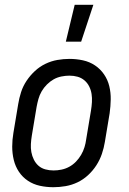

<svg xmlns="http://www.w3.org/2000/svg" viewBox="-20 -774 540 802"><path d="M203 8Q174 8 146.5 2Q119 -4 96.5 -19Q74 -34 59 -56.5Q44 -79 37.5 -106Q31 -133 31 -161.5Q31 -190 36 -219L56 -339Q60 -364 68 -389Q76 -414 91 -436.5Q106 -459 126 -477.5Q146 -496 170 -507.5Q194 -519 219.5 -523.5Q245 -528 270 -528Q299 -528 326.5 -522Q354 -516 376.5 -501Q399 -486 414.5 -463.5Q430 -441 436.5 -414Q443 -387 442.5 -358.5Q442 -330 438 -301L418 -181Q414 -156 405.5 -131Q397 -106 382.5 -83.5Q368 -61 348 -42.5Q328 -24 304 -12.5Q280 -1 254 3.5Q228 8 203 8ZM204 -62Q220 -62 237 -65.5Q254 -69 269.5 -77.5Q285 -86 297.5 -99Q310 -112 319 -127.5Q328 -143 333 -159.5Q338 -176 340 -192L360 -312Q363 -330 364 -347.5Q365 -365 362.5 -381.5Q360 -398 352.5 -413Q345 -428 332.5 -438.5Q320 -449 304 -453.5Q288 -458 270 -458Q254 -458 236.5 -454.5Q219 -451 204 -442.5Q189 -434 176 -421Q163 -408 154 -392.5Q145 -377 140.5 -360.5Q136 -344 133 -328L113 -208Q110 -190 109 -172.5Q108 -155 111 -138.5Q114 -122 121.5 -107Q129 -92 141 -81.5Q153 -71 169.5 -66.5Q186 -62 204 -62ZM255 -600 292 -754H370L319 -600Z"/></svg>

Font: Iosevka Fixed
Style: Italic
Weight: 400
Italic angle: -9°
Monospace: yes
Designer: Belleve Invis
Foundry: Belleve Invis
Version: Version 33.2.4